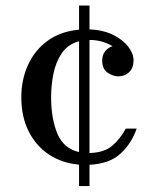

<svg xmlns="http://www.w3.org/2000/svg" viewBox="-20 -574 552 680"><path d="M297 -554.5V-470Q345 -468 380 -450.8Q415 -433.5 434 -409Q453 -384.5 453 -360.5Q453 -333.5 437.5 -318.5Q422 -303.5 399 -303.5Q380.5 -303.5 361.2 -316.5Q342 -329.5 342 -359.5Q342 -379.5 352.5 -392.5Q363 -405.5 378.5 -410.5Q341.5 -432.5 297.5 -432.5H297V-32Q348.5 -33.5 377 -57.5Q405.5 -81.5 425.5 -118.5H464Q445.5 -65 406 -29.2Q366.5 6.5 297 9.5V85H260V9Q200.5 4 154.5 -26Q108.5 -56 82 -107.8Q55.5 -159.5 55.5 -230Q55.5 -291 78.8 -343Q102 -395 147.5 -428.8Q193 -462.5 260 -469V-554.5ZM161 -230Q161 -154 183.2 -100.8Q205.5 -47.5 260 -35.5V-428Q220 -417 198.8 -385.5Q177.5 -354 169.2 -312.5Q161 -271 161 -230Z"/></svg>

Font: Bodoni* 06pt
Style: Regular
Weight: 400
Version: Version 2.3